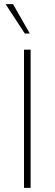

<svg xmlns="http://www.w3.org/2000/svg" viewBox="-20 -908 264 928"><path d="M96 0V-668H128V0ZM100 -746 7 -888H43L124 -746Z"/></svg>

Font: Celebes Thin
Style: Regular
Weight: 250
Designer: Anugrah Pasau
Foundry: Lafontype
Version: Version 1.000; ttfautohint (v1.8.4)